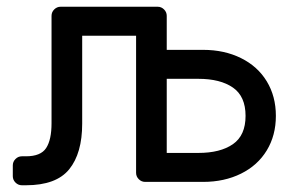

<svg xmlns="http://www.w3.org/2000/svg" viewBox="-20 -540 873 570"><path d="M448 -520Q459 -520 467 -512Q475 -504 475 -493V-392H583Q646 -392 695.5 -367.5Q745 -343 772 -298.5Q799 -254 799 -196Q799 -138 772 -93.5Q745 -49 695.5 -24.5Q646 0 583 0H411Q400 0 392 -8Q384 -16 384 -27V-434H224V-173Q224 -85 185.5 -37.5Q147 10 57 10H45Q34 10 26 2Q18 -6 18 -17V-49Q18 -60 26 -68Q34 -76 45 -76H57Q101 -76 117 -100.5Q133 -125 133 -174V-493Q133 -504 141 -512Q149 -520 160 -520ZM475 -306V-86H569Q634 -86 671.5 -112Q709 -138 709 -196Q709 -254 671.5 -280Q634 -306 569 -306Z"/></svg>

Font: Contemporary
Style: Regular
Weight: 400
Designer: Victor Tran
Foundry: Victor Tran
Version: Version 1.100